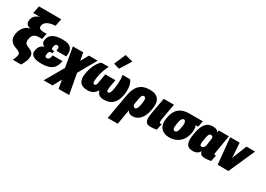

<svg xmlns="http://www.w3.org/2000/svg" viewBox="-12 -1677 3941 2841"><g transform="rotate(30 1959.0 -256.5)"><path d="M147.9 169.9H289.1C312.5 134.3 337.9 74.7 345.7 41.5C358.9 -34.2 342.3 -68.4 272.5 -98.1L243.7 -110.4C205.1 -126 183.6 -147.9 194.8 -210.4C205.1 -277.3 234.4 -313.5 324.2 -313.5H369.6L389.6 -412.6H343.8C267.1 -414.1 250.5 -436.5 256.8 -477.1C268.1 -547.9 349.1 -577.6 444.3 -581.1L469.2 -707.5H88.4L63.5 -580.1H180.7C114.7 -562 74.7 -520 65.4 -466.8C54.2 -402.3 83 -367.2 150.9 -359.4C85.4 -355.5 8.3 -296.4 -9.8 -184.6C-27.8 -83.5 18.1 -35.6 95.7 -4.9L124.5 5.4C177.2 26.9 188.5 42 181.2 82.5C176.8 104.5 165 133.3 147.9 169.9Z M539.6 8.8C702.1 8.8 771.5 -43.9 795.4 -180.7H626.5C616.7 -118.2 602.5 -101.6 567.4 -101.6C545.4 -101.6 535.2 -115.2 540.5 -153.8C543.5 -173.8 547.9 -188 553.2 -195.3C558.6 -202.6 565.9 -206.5 574.7 -206.5H606.9L615.7 -248H585.4C569.8 -248 564 -264.6 568.4 -293.9C573.7 -326.7 582.5 -345.7 613.3 -345.7C627 -345.7 636.2 -339.8 640.6 -328.1C645 -316.4 645 -296.4 641.1 -268.1H808.6C827.6 -395.5 787.6 -459.5 637.7 -459C493.7 -459 423.8 -410.6 409.7 -328.1C400.9 -276.4 417 -245.6 460 -228.5C415 -220.7 373.5 -188 361.3 -112.3C347.7 -40.5 397 8.8 539.6 8.8Z M695.8 205.1H847.2L924.8 61L950.7 205.1H1131.3L1067.9 -138.2L1242.2 -446.3H1092.8L1020 -314.9L995.1 -446.3H818.4L877.9 -111.8Z M1324.2 8.8C1391.1 8.8 1438.5 -8.8 1483.9 -79.1C1507.3 -7.3 1546.4 8.8 1611.3 8.8C1736.3 8.8 1807.6 -62.5 1832.5 -198.7C1852.5 -310.1 1835.9 -399.4 1795.4 -448.2H1666.5C1676.8 -407.7 1679.7 -321.8 1663.6 -222.2C1657.2 -182.1 1649.9 -154.3 1641.6 -139.2C1632.8 -123.5 1622.6 -115.7 1610.4 -115.7C1599.6 -115.7 1592.8 -120.6 1589.8 -130.9C1586.4 -140.6 1586.9 -162.1 1590.8 -194.8L1614.3 -327.1H1440.9L1418 -194.8C1413.6 -162.1 1408.7 -140.6 1402.3 -130.9C1396 -120.6 1387.2 -115.7 1376 -115.7C1363.8 -115.7 1356 -123.5 1352.1 -139.2C1348.1 -154.3 1349.1 -182.1 1355.5 -222.2C1371.1 -321.3 1405.3 -407.7 1432.1 -448.2H1303.2C1247.1 -399.9 1199.7 -310.5 1179.7 -197.8C1154.8 -61 1203.6 8.8 1324.2 8.8ZM1574.7 -500.5 1693.8 -690.9 1559.1 -726.1 1475.6 -529.3Z M1794.9 213.4H1966.3L2010.3 -43C2022.5 -6.3 2056.2 8.8 2099.1 8.8C2193.4 8.8 2271 -66.4 2296.9 -213.4L2300.3 -234.4C2327.1 -379.4 2273.9 -460.9 2128.9 -460.9C1974.6 -460.9 1899.4 -379.4 1870.1 -213.9ZM2069.8 -112.3C2052.2 -112.3 2034.2 -131.3 2032.7 -159.2L2043.5 -225.6C2049.8 -264.6 2056.6 -292.5 2063 -309.6C2069.3 -326.2 2081.5 -334.5 2100.6 -334.5C2113.8 -334.5 2123.5 -326.7 2128.9 -311.5C2134.3 -296.4 2134.8 -271.5 2129.4 -237.3L2125 -210.4C2119.6 -174.3 2111.3 -148.9 2100.6 -134.3C2089.8 -119.6 2079.6 -112.3 2069.8 -112.3Z M2403.3 11.2C2440.4 11.2 2474.6 7.3 2511.2 0L2533.2 -109.4C2525.9 -105 2519.5 -103 2513.7 -103C2504.9 -103 2499 -107.4 2496.1 -116.7C2493.2 -126 2493.2 -141.1 2495.6 -163.1L2545.9 -446.3H2371.1L2319.3 -158.2C2298.3 -37.6 2324.7 9.8 2403.3 11.2Z M2728 8.8C2862.3 8.8 2959 -79.6 2982.9 -212.9L2985.8 -229C2993.2 -272 2988.8 -312 2975.6 -344.2H3018.1L3038.6 -447.3H2806.2C2673.3 -447.3 2578.6 -386.7 2552.7 -232.9L2549.8 -217.3C2524.4 -75.2 2594.7 8.8 2728 8.8ZM2751.5 -112.8C2736.3 -112.8 2726.1 -120.6 2721.2 -135.7C2715.8 -150.9 2716.3 -176.3 2721.7 -211.9L2724.6 -227.1C2730 -269.5 2738.8 -297.9 2751 -313C2762.7 -328.1 2775.9 -334.5 2791 -332.5C2800.8 -329.1 2808.6 -319.3 2814 -303.2C2819.3 -287.1 2819.3 -263.7 2814 -232.9L2811 -214.4C2805.7 -176.8 2797.9 -150.9 2788.6 -135.7C2779.3 -120.6 2766.6 -112.8 2751.5 -112.8Z M3331.5 10.3C3367.2 10.3 3403.8 7.3 3439.5 -0.5L3461.4 -110.4C3455.1 -106 3449.7 -103 3443.4 -103C3437 -103 3433.1 -105.5 3431.2 -109.9C3428.7 -114.3 3428.7 -123 3431.2 -136.2L3483.4 -447.8H3310.5L3305.2 -409.7C3292.5 -439.9 3261.2 -457 3207 -457C3103 -457 3045.4 -385.7 3018.6 -232.9L3015.6 -216.8C2988.3 -63 3019 8.8 3125 8.8C3186 8.8 3224.6 -16.6 3248.5 -59.6C3246.1 -14.2 3272.9 9.8 3331.5 10.3ZM3210 -110.8C3194.3 -110.8 3185.1 -118.7 3182.1 -134.3C3179.2 -149.4 3180.2 -172.9 3185.1 -203.6L3192.9 -248.5C3202.1 -305.2 3214.4 -334.5 3245.6 -334.5C3264.6 -334.5 3282.2 -319.8 3281.7 -297.9L3260.7 -155.3C3249.5 -126.5 3229 -110.8 3210 -110.8Z M3549.8 0H3733.9L3932.1 -446.3H3784.7L3699.7 -232.4L3693.4 -215.3C3690.9 -209 3688.5 -201.7 3686.5 -193.8H3685.5L3684.1 -215.3C3683.6 -221.7 3683.1 -227.5 3683.1 -233.4L3668 -446.3H3506.3Z"/></g></svg>

Font: Roboto Flex Super Cond Black
Style: Italic
Weight: 900
Width: 3
Italic angle: -10°
Designer: Berlow after Robertson
Foundry: Google
Version: Version 3.200;Glyphs 3.3 (3311)